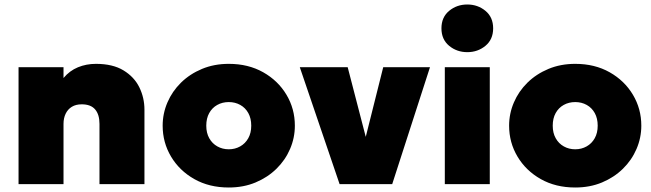

<svg xmlns="http://www.w3.org/2000/svg" viewBox="-20 -819 2896 854"><path d="M62.5 0V-520H262.5V-472Q289.5 -504.5 326.8 -519.8Q364 -535 406.5 -535Q481.5 -535 529.2 -506Q577 -477 599.8 -430.5Q622.5 -384 622.5 -331V0H422.5V-268Q422.5 -309.5 403.2 -332.2Q384 -355 343.5 -355Q317.5 -355 299.5 -344Q281.5 -333 272 -313.2Q262.5 -293.5 262.5 -268V0Z M997.5 15Q910.5 15 844.2 -22.5Q778 -60 740.8 -122.5Q703.5 -185 703.5 -260Q703.5 -314 724.8 -363.5Q746 -413 785.2 -451.5Q824.5 -490 878.5 -512.5Q932.5 -535 997.5 -535Q1084.5 -535 1150.8 -497.5Q1217 -460 1254.2 -397.5Q1291.5 -335 1291.5 -260Q1291.5 -206 1270.2 -156.5Q1249 -107 1209.8 -68.5Q1170.5 -30 1116.8 -7.5Q1063 15 997.5 15ZM997.5 -155Q1025.5 -155 1048.2 -167.8Q1071 -180.5 1084.2 -204Q1097.5 -227.5 1097.5 -260Q1097.5 -292.5 1084.5 -316Q1071.5 -339.5 1048.8 -352.2Q1026 -365 997.5 -365Q969 -365 946.2 -352.2Q923.5 -339.5 910.5 -316Q897.5 -292.5 897.5 -260Q897.5 -227.5 910.8 -204Q924 -180.5 946.8 -167.8Q969.5 -155 997.5 -155Z M1490.5 0 1313.5 -520H1526.5L1616.5 -173H1597.5L1684.5 -520H1892.5L1724.5 0Z M1958.5 0V-520H2158.5V0ZM2058.5 -587Q2012 -587 1977.8 -615.2Q1943.5 -643.5 1943.5 -693Q1943.5 -742.5 1977.8 -770.8Q2012 -799 2058.5 -799Q2105 -799 2139.2 -770.8Q2173.5 -742.5 2173.5 -693Q2173.5 -643.5 2139.2 -615.2Q2105 -587 2058.5 -587Z M2538.5 15Q2451.5 15 2385.2 -22.5Q2319 -60 2281.8 -122.5Q2244.5 -185 2244.5 -260Q2244.5 -314 2265.8 -363.5Q2287 -413 2326.2 -451.5Q2365.5 -490 2419.5 -512.5Q2473.5 -535 2538.5 -535Q2625.5 -535 2691.8 -497.5Q2758 -460 2795.2 -397.5Q2832.5 -335 2832.5 -260Q2832.5 -206 2811.2 -156.5Q2790 -107 2750.8 -68.5Q2711.5 -30 2657.8 -7.5Q2604 15 2538.5 15ZM2538.5 -155Q2566.5 -155 2589.2 -167.8Q2612 -180.5 2625.2 -204Q2638.5 -227.5 2638.5 -260Q2638.5 -292.5 2625.5 -316Q2612.5 -339.5 2589.8 -352.2Q2567 -365 2538.5 -365Q2510 -365 2487.2 -352.2Q2464.5 -339.5 2451.5 -316Q2438.5 -292.5 2438.5 -260Q2438.5 -227.5 2451.8 -204Q2465 -180.5 2487.8 -167.8Q2510.5 -155 2538.5 -155Z"/></svg>

Font: Geologica Roman Black
Style: Regular
Weight: 900
Designer: Sindre Bremnes, Frode Helland
Foundry: Monokrom Skriftforlag AS
Version: Version 1.010;gftools[0.9.28]